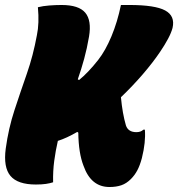

<svg xmlns="http://www.w3.org/2000/svg" viewBox="-37 -730 714 770"><path d="M115 -701Q135 -706 160.5 -708Q186 -710 210 -710Q279 -710 305 -679Q331 -648 320 -583Q312 -536 300.5 -494Q289 -452 275 -412L280 -409Q317 -439 357 -490Q386 -527 410 -584.5Q434 -642 448 -710H482Q585 -710 625.5 -688Q666 -666 655 -618Q650 -599 637 -574.5Q624 -550 605 -522Q576 -479 535.5 -432Q495 -385 448 -340Q454 -275 468 -227Q477 -200 510 -200Q528 -200 538 -210H544Q546 -185 543 -156.5Q540 -128 532 -96Q524 -66 513.5 -46.5Q503 -27 488 -12Q470 6 449.5 13Q429 20 402 20Q328 20 298 -65Q278 -116 277 -198L273 -201Q230 -176 195 -165Q186 -126 180.5 -85Q175 -44 176 1Q164 5 147.5 7.5Q131 10 107 10Q34 10 5 -24.5Q-24 -59 -14 -134Q-3 -215 21 -288Q45 -361 70.5 -434Q96 -507 111 -589Q121 -636 115 -701Z"/></svg>

Font: Recursive Mn Csl St XBk
Style: Italic
Weight: 1000
Italic angle: -15°
Monospace: yes
Version: Version 1.079;hotconv 1.0.112;makeotfexe 2.5.65598; ttfautoh